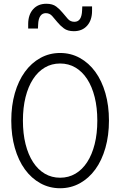

<svg xmlns="http://www.w3.org/2000/svg" viewBox="-20 -992 640 1022"><path d="M300 10Q357 10 405 -16.5Q453 -43 487.5 -90.5Q522 -138 541 -204.5Q560 -271 560 -350Q560 -430 541 -496Q522 -562 487.5 -609.5Q453 -657 405 -683.5Q357 -710 300 -710Q243 -710 195 -683.5Q147 -657 112.5 -609.5Q78 -562 59 -496Q40 -430 40 -350Q40 -271 59 -204.5Q78 -138 112.5 -90.5Q147 -43 195 -16.5Q243 10 300 10ZM300 -46Q255 -46 218.5 -67.5Q182 -89 156 -129Q130 -169 116 -225Q102 -281 102 -350Q102 -419 116 -475Q130 -531 156 -571Q182 -611 218.5 -632.5Q255 -654 300 -654Q345 -654 381.5 -632.5Q418 -611 444 -571Q470 -531 484 -475Q498 -419 498 -350Q498 -281 484 -225Q470 -169 444 -129Q418 -89 381.5 -67.5Q345 -46 300 -46ZM130 -840H182L183 -861Q184 -891 194.5 -906.5Q205 -922 224 -922Q244 -922 257.5 -907Q271 -892 285.5 -874Q300 -856 320 -841Q340 -826 373 -826Q418 -826 444 -855.5Q470 -885 470 -934V-958H418L417 -937Q416 -907 406 -891.5Q396 -876 376 -876Q355 -876 341.5 -891Q328 -906 313.5 -924Q299 -942 279.5 -957Q260 -972 227 -972Q182 -972 156 -942.5Q130 -913 130 -864Z"/></svg>

Font: CommitMonoV142 ExtLt
Style: Regular
Weight: 200
Monospace: yes
Designer: Eigil Nikolajsen
Foundry: Eigil Nikolajsen
Version: Version 1.142